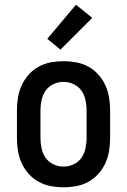

<svg xmlns="http://www.w3.org/2000/svg" viewBox="-20 -788 540 816"><path d="M250 8Q223 8 196 3Q169 -2 145 -15Q121 -28 102.5 -48.5Q84 -69 72.5 -94Q61 -119 56.5 -146Q52 -173 52 -200V-320Q52 -347 56.5 -374Q61 -401 72.5 -426Q84 -451 102.5 -471.5Q121 -492 145 -505Q169 -518 196 -523Q223 -528 250 -528Q277 -528 304 -523Q331 -518 355 -505Q379 -492 397.5 -471.5Q416 -451 427.5 -426Q439 -401 443.5 -374Q448 -347 448 -320V-200Q448 -173 443.5 -146Q439 -119 427.5 -94Q416 -69 397.5 -48.5Q379 -28 355 -15Q331 -2 304 3Q277 8 250 8ZM250 -80Q272 -80 292.5 -89.5Q313 -99 325.5 -116.5Q338 -134 343 -156Q348 -178 348 -200V-320Q348 -342 343 -364Q338 -386 325.5 -403.5Q313 -421 292.5 -430.5Q272 -440 250 -440Q228 -440 207.5 -430.5Q187 -421 174.5 -403.5Q162 -386 157 -364Q152 -342 152 -320V-200Q152 -178 157 -156Q162 -134 174.5 -116.5Q187 -99 207.5 -89.5Q228 -80 250 -80ZM237 -577 181 -623 303 -768 372 -712Z"/></svg>

Font: Iosevka Semibold
Style: Regular
Weight: 600
Monospace: yes
Designer: Belleve Invis
Foundry: Belleve Invis
Version: Version 33.2.3; ttfautohint (v1.8.4)